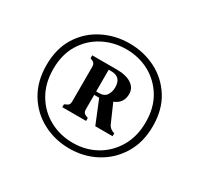

<svg xmlns="http://www.w3.org/2000/svg" viewBox="-96 -830 659 635"><g transform="rotate(30 233.0 -512.5)"><path d="M233 -312Q178 -312 131.5 -336.5Q85 -361 57.5 -406.5Q30 -452 30 -514Q30 -577 58 -621.5Q86 -666 132.5 -689.5Q179 -713 233 -713Q288 -713 334 -689.5Q380 -666 408 -621.5Q436 -577 436 -514Q436 -452 408 -406.5Q380 -361 334 -336.5Q288 -312 233 -312ZM233 -334Q282 -334 321.5 -356Q361 -378 385 -418.5Q409 -459 409 -514Q409 -569 385 -608.5Q361 -648 321.5 -669.5Q282 -691 233 -691Q185 -691 144.5 -669.5Q104 -648 80 -608.5Q56 -569 56 -514Q56 -459 80 -418.5Q104 -378 144.5 -356Q185 -334 233 -334ZM145 -419V-430L151 -433Q164 -437 164 -451V-585Q164 -599 152 -603L145 -606V-617H239Q275 -617 295 -603.5Q315 -590 315 -567Q315 -532 282 -519L313 -448Q319 -437 331 -432L337 -430V-419H271L235 -507H216V-451Q216 -437 229 -433L236 -430V-419ZM216 -520H226Q247 -520 255.5 -533Q264 -546 264 -563Q264 -603 226 -603H216Z"/></g></svg>

Font: DM Serif Text
Style: Regular
Weight: 400
Designer: Colophon Foundry, Frank Grießhammer
Foundry: Colophon Foundry
Version: Version 5.200; ttfautohint (v1.8.3)